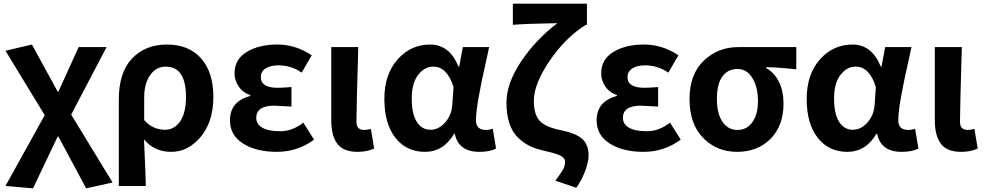

<svg xmlns="http://www.w3.org/2000/svg" viewBox="-20 -818 5392 1052"><path d="M161 214 10 201 225 -187 10 -540 155 -574 296 -316H300L411 -560H564L370 -190L597 182L452 214L300 -70H296Z M631 201V-273Q631 -421 703.5 -497.5Q776 -574 895 -574Q1014 -574 1081.5 -498.5Q1149 -423 1149 -287Q1149 -151 1080 -68.5Q1011 14 918.5 14Q826 14 769 -54Q778 143 779 201ZM885 -107Q935 -107 967 -153Q999 -199 999 -287Q999 -453 888 -453Q836 -453 803 -407Q770 -361 770 -283V-160Q817 -107 885 -107Z M1701 -53Q1610 14 1497 14Q1384 14 1312 -31.5Q1240 -77 1240 -158Q1240 -263 1351 -292V-297Q1310 -311 1287.5 -344.5Q1265 -378 1265 -416Q1265 -493 1332 -533.5Q1399 -574 1499.5 -574Q1600 -574 1688 -515L1633 -420Q1575 -460 1505 -460Q1462 -460 1435.5 -443Q1409 -426 1409 -396Q1409 -337 1501 -337Q1525 -337 1577 -341V-234Q1497 -239 1483 -239Q1384 -239 1384 -172Q1384 -138 1417 -118.5Q1450 -99 1516 -99Q1582 -99 1642 -146Z M1943 -560Q1933 -220 1933 -153Q1933 -127 1944 -116.5Q1955 -106 1974.5 -106Q1994 -106 2012 -112L2030 -4Q1990 14 1940 14Q1861 14 1828 -30.5Q1795 -75 1795 -159V-560Z M2468 -85Q2410 14 2308.5 14Q2207 14 2146.5 -63Q2086 -140 2086 -275.5Q2086 -411 2158.5 -492.5Q2231 -574 2337 -574Q2443 -574 2492 -453H2496L2516 -560H2660Q2657 -544 2642.5 -478.5Q2628 -413 2621.5 -383.5Q2615 -354 2606 -304Q2588 -210 2588 -158Q2588 -106 2643 -106Q2662 -106 2680 -113L2698 -4Q2664 14 2607 14Q2492 14 2472 -85ZM2458 -242 2465 -341Q2430 -453 2354 -453Q2306 -453 2271 -407.5Q2236 -362 2236 -277.5Q2236 -193 2264 -150Q2292 -107 2338 -107Q2384 -107 2419 -147Q2454 -187 2458 -242Z M3138 211 3023 172Q3061 121 3068.5 104Q3076 87 3076 68Q3076 49 3054 36.5Q3032 24 2975.5 11.5Q2919 -1 2885 -17Q2851 -33 2820 -62Q2755 -124 2755 -257Q2755 -360 2834.5 -480Q2914 -600 3034 -691Q2855 -688 2790 -682V-798H3196V-682H3190Q3079 -613 2992 -485.5Q2905 -358 2905 -265Q2905 -190 2937.5 -155.5Q2970 -121 3051.5 -105Q3133 -89 3169 -58Q3205 -27 3205 34Q3205 66 3188 114Q3171 162 3138 211Z M3710 -53Q3619 14 3506 14Q3393 14 3321 -31.5Q3249 -77 3249 -158Q3249 -263 3360 -292V-297Q3319 -311 3296.5 -344.5Q3274 -378 3274 -416Q3274 -493 3341 -533.5Q3408 -574 3508.5 -574Q3609 -574 3697 -515L3642 -420Q3584 -460 3514 -460Q3471 -460 3444.5 -443Q3418 -426 3418 -396Q3418 -337 3510 -337Q3534 -337 3586 -341V-234Q3506 -239 3492 -239Q3393 -239 3393 -172Q3393 -138 3426 -118.5Q3459 -99 3525 -99Q3591 -99 3651 -146Z M4026 -560H4343V-438Q4247 -449 4178 -450V-445Q4223 -420 4248 -369.5Q4273 -319 4273 -251Q4273 -129 4202 -57.5Q4131 14 4019 14Q3907 14 3832.5 -62.5Q3758 -139 3758 -275Q3758 -411 3836 -485.5Q3914 -560 4026 -560ZM3908 -276.5Q3908 -195 3938.5 -150.5Q3969 -106 4020.5 -106Q4072 -106 4102.5 -148.5Q4133 -191 4133 -265Q4133 -339 4103 -389.5Q4073 -440 4020.5 -440Q3968 -440 3938 -399Q3908 -358 3908 -276.5Z M4782 -85Q4724 14 4622.5 14Q4521 14 4460.5 -63Q4400 -140 4400 -275.5Q4400 -411 4472.5 -492.5Q4545 -574 4651 -574Q4757 -574 4806 -453H4810L4830 -560H4974Q4971 -544 4956.5 -478.5Q4942 -413 4935.5 -383.5Q4929 -354 4920 -304Q4902 -210 4902 -158Q4902 -106 4957 -106Q4976 -106 4994 -113L5012 -4Q4978 14 4921 14Q4806 14 4786 -85ZM4772 -242 4779 -341Q4744 -453 4668 -453Q4620 -453 4585 -407.5Q4550 -362 4550 -277.5Q4550 -193 4578 -150Q4606 -107 4652 -107Q4698 -107 4733 -147Q4768 -187 4772 -242Z M5250 -560Q5240 -220 5240 -153Q5240 -127 5251 -116.5Q5262 -106 5281.5 -106Q5301 -106 5319 -112L5337 -4Q5297 14 5247 14Q5168 14 5135 -30.5Q5102 -75 5102 -159V-560Z"/></svg>

Font: Swei Fan Sans CJK TC
Style: Bold
Weight: 700
Version: Version 2.130